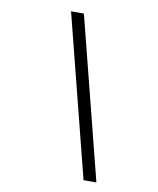

<svg xmlns="http://www.w3.org/2000/svg" viewBox="-91 -801 801 971"><g transform="rotate(10 310.0 -315.0)"><path d="M405 100H471L260.5 -730H194.5Z"/></g></svg>

Font: Monaspace Krypton ExtraLight
Style: Italic
Weight: 200
Italic angle: -11°
Designer: Riley Cran & the Lettermatic Team
Foundry: Lettermatic
Version: Version 1.101 (Monaspace Krypton)